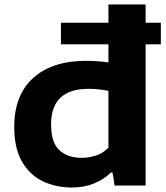

<svg xmlns="http://www.w3.org/2000/svg" viewBox="-20 -828 742 857"><path d="M300.5 9Q229.5 9 171 -19Q112.5 -47 78 -106.8Q43.5 -166.5 43.5 -261.5Q43.5 -403.5 128.2 -480Q213 -556.5 364.5 -556.5Q391 -556.5 416.8 -554.5Q442.5 -552.5 464 -549.5V-808H630V0H491.5L482.5 -57.5H474.5Q443.5 -27 399.5 -9Q355.5 9 300.5 9ZM344.5 -123.5Q376.5 -123.5 408.2 -133.8Q440 -144 464 -169V-422.5Q446 -426.5 422.8 -429Q399.5 -431.5 375 -431.5Q208 -431.5 208 -273Q208 -191.5 245.2 -157.5Q282.5 -123.5 344.5 -123.5ZM252 -630V-726.5H698V-630Z"/></svg>

Font: Encode Sans Expanded
Style: Bold
Weight: 700
Width: 7
Designer: Multiple Designers
Foundry: Impallari Type
Version: Version 3.000; ttfautohint (v1.8.3) -l 8 -r 50 -G 200 -x 14 